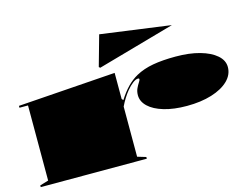

<svg xmlns="http://www.w3.org/2000/svg" viewBox="-101 -916 1409 1084"><g transform="rotate(-15 604.0 -374.0)"><path d="M12 0V-10L62 -25V-464H12V-475L582 -515V-362L590 -354Q616 -395 643.5 -423.5Q671 -452 705 -471Q749 -495 805 -505Q861 -515 938 -515Q1018 -515 1078.5 -498Q1139 -481 1173.5 -451Q1208 -421 1208 -382Q1208 -337 1172.5 -302.5Q1137 -268 1074 -248.5Q1011 -229 929 -229Q852 -229 795 -246Q738 -263 707 -292.5Q676 -322 676 -359Q676 -381 684 -398Q692 -415 700 -427Q708 -439 708 -445Q708 -450 701 -450Q688 -450 670 -436.5Q652 -423 633 -400Q619 -383 606 -362Q593 -341 582 -318V-25L632 -10V0ZM511 -564 504 -570 554 -748 964 -692Z"/></g></svg>

Font: Kalnia Expanded
Style: Bold
Weight: 700
Width: 7
Designer: Frida Medrano
Foundry: Frida Medrano
Version: Version 1.105